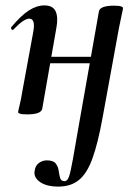

<svg xmlns="http://www.w3.org/2000/svg" viewBox="-20 -415 508 710"><path d="M196 275Q152 275 128 258Q104 241 108 218Q110 198 123.5 188Q137 178 153 178Q177 178 186 189.5Q195 201 197 216.5Q199 232 202.5 243.5Q206 255 219 255Q229 255 235 238.5Q241 222 249.5 174Q258 126 274 34L346 -374Q351 -394 402 -394Q422 -394 428.5 -391Q435 -388 435 -386Q435 -382 430 -360Q425 -338 420 -312L359 22Q342 115 322 170.5Q302 226 272 250.5Q242 275 196 275ZM80 8Q61 8 54 5.5Q47 3 47 0Q47 -4 52.5 -26Q58 -48 62 -74L103 -297Q112 -346 88 -346Q78 -346 63.5 -336Q49 -326 30 -306Q27 -302 23 -306.5Q19 -311 22 -315Q58 -358 87 -376.5Q116 -395 144 -395Q176 -395 186 -372.5Q196 -350 188 -309L136 -12Q131 8 80 8ZM123 -181 126 -205H368L365 -181Z"/></svg>

Font: Cormorant Light
Style: Italic
Weight: 300
Italic angle: -10°
Designer: Christian Thalmann (Catharsis Fonts)
Foundry: Catharsis Fonts
Version: Version 4.000